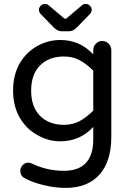

<svg xmlns="http://www.w3.org/2000/svg" viewBox="-20 -710 656 966"><path d="M250 -572.3 183.6 -640.6Q175.8 -650.4 175.8 -661.1Q175.8 -671.9 185.1 -681.2Q194.3 -690.4 206.1 -690.4Q216.8 -690.4 224.6 -683.6L300.8 -619.1Q306.6 -615.2 308.6 -615.2Q312.5 -615.2 316.4 -619.1L392.6 -683.6Q400.4 -690.4 411.1 -690.4Q422.9 -690.4 432.1 -681.2Q441.4 -671.9 441.4 -661.1Q441.4 -650.4 433.6 -640.6L367.2 -572.3Q348.6 -552.7 327.1 -552.7H290Q268.6 -552.7 250 -572.3ZM100.6 184.6Q82 172.9 82 149.4Q82 133.8 93.8 121.1Q105.5 108.4 122.1 108.4Q129.9 108.4 139.6 112.3Q215.8 149.4 300.8 149.4Q449.2 149.4 449.2 -8.8V-71.3Q381.8 1 283.2 1Q224.6 1 171.9 -28.3Q114.3 -58.6 80.1 -116.7Q45.9 -174.8 45.9 -253.9Q45.9 -335.9 81.1 -394.5Q115.2 -450.2 169.4 -479.5Q223.6 -508.8 283.2 -508.8Q381.8 -508.8 449.2 -436.5V-458Q449.2 -476.6 462.4 -490.2Q475.6 -503.9 494.1 -503.9Q512.7 -503.9 526.4 -490.2Q540 -476.6 540 -458V-21.5Q540 101.6 480.5 168.5Q420.9 235.4 309.6 235.4Q254.9 235.4 196.8 220.7Q138.7 206.1 100.6 184.6ZM449.2 -153.3V-354.5Q414.1 -389.6 379.4 -407.7Q344.7 -425.8 301.8 -425.8Q226.6 -425.8 181.6 -380.9Q136.7 -335.9 136.7 -253.9Q136.7 -171.9 181.6 -127Q226.6 -82 301.8 -82Q344.7 -82 379.4 -100.1Q414.1 -118.2 449.2 -153.3Z"/></svg>

Font: jf-openhuninn-1.1
Style: Regular
Weight: 400
Designer: [Kosugi Maru]
      Designed by Motoya company      

      [Varela Round]
      Joe Prince(Latin component); Avraham Co
Foundry: justfont CO.,LTD.
Version: 1.1